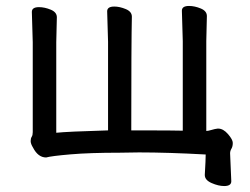

<svg xmlns="http://www.w3.org/2000/svg" viewBox="-20 -508 841 645"><path d="M733 117Q714 117 691 107Q668 97 668 80V79Q671 28 671 11Q544 4 447 4L382 5Q282 5 217.5 10.5Q153 16 135 21Q108 21 91 -12Q83 -25 83 -34Q83 -43 86.5 -48.5Q90 -54 90 -64V-366L87 -468Q87 -484 111 -484Q130 -484 150.5 -475.5Q171 -467 171 -450L169 -366V-62Q206 -66 343 -70V-368L340 -470Q340 -486 364 -486Q382 -486 402.5 -477.5Q423 -469 423 -452Q421 -368 421 -70Q575 -70 594 -69V-370L591 -472Q591 -488 615 -488Q634 -488 654.5 -479.5Q675 -471 675 -454L673 -370V-68Q679 -68 690.5 -71.5Q702 -75 711 -76H713Q730 -76 746 -57.5Q762 -39 762 -28Q762 -16 757.5 -8.5Q753 -1 753 7L757 101Q757 117 733 117Z"/></svg>

Font: ToneOZ-Pinyin-WenKai-Medium
Style: Medium
Weight: 700
Designer: Fontworks Inc.
Foundry: ToneOZ
Version: Version 0.240331